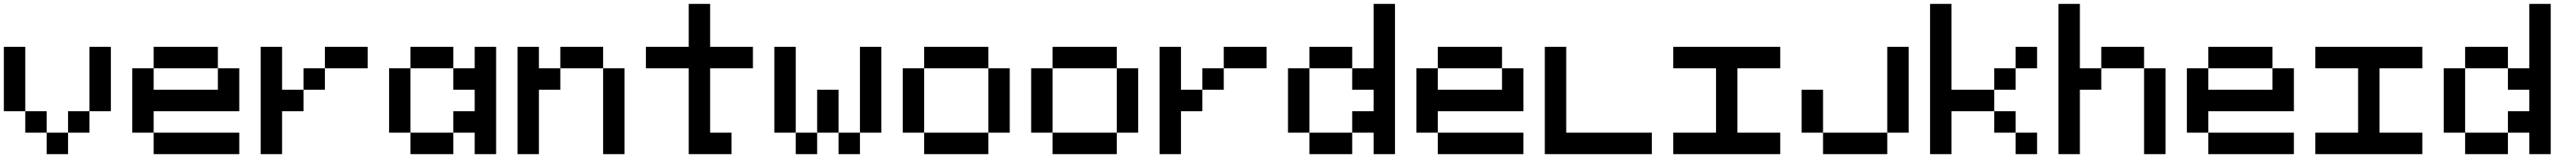

<svg xmlns="http://www.w3.org/2000/svg" viewBox="-20 -798 13373 818"><path d="M333.3 0H222.2V-111.1H333.3ZM222.2 -111.1H111.1V-222.2H222.2ZM444.4 -111.1H333.3V-222.2H444.4ZM111.1 -222.2H0V-555.6H111.1ZM555.6 -222.2H444.4V-555.6H555.6Z M1111.1 -444.4H777.8V-555.6H1111.1ZM777.8 -222.2V-111.1H666.7V-444.4H777.8V-333.3H1111.1V-444.4H1222.2V-222.2ZM1222.2 0H777.8V-111.1H1222.2Z M1666.7 -333.3H1555.6V-444.4H1666.7ZM1888.9 -444.4H1666.7V-555.6H1888.9ZM1444.4 -222.2V0H1333.3V-555.6H1444.4V-333.3H1555.6V-222.2Z M2111.1 -111.1H2000V-444.4H2111.1ZM2444.4 -333.3H2333.3V-444.4H2444.4V-555.6H2555.6V0H2444.4V-111.1H2333.3V-222.2H2444.4ZM2333.3 0H2111.1V-111.1H2333.3ZM2333.3 -444.4H2111.1V-555.6H2333.3Z M2777.8 -333.3V0H2666.7V-555.6H2777.8V-444.4H2888.9V-333.3ZM3222.2 0H3111.1V-444.4H3222.2ZM3111.1 -444.4H2888.9V-555.6H3111.1Z M3666.7 -555.6H3888.9V-444.4H3666.7V-111.1H3777.8V0H3555.6V-444.4H3333.3V-555.6H3555.6V-777.8H3666.7Z M4111.1 -111.1H4000V-555.6H4111.1ZM4222.2 0H4111.1V-111.1H4222.2ZM4333.3 -111.1H4222.2V-333.3H4333.3ZM4444.4 0H4333.3V-111.1H4444.4ZM4555.6 -111.1H4444.4V-555.6H4555.6Z M4777.8 -111.1H4666.7V-444.4H4777.8ZM5111.1 -444.4H4777.8V-555.6H5111.1ZM5222.2 -111.1H5111.1V-444.4H5222.2ZM5111.1 0H4777.8V-111.1H5111.1Z M5444.4 -111.1H5333.3V-444.4H5444.4ZM5777.8 -444.4H5444.4V-555.6H5777.8ZM5888.9 -111.1H5777.8V-444.4H5888.9ZM5777.8 0H5444.4V-111.1H5777.8Z M6333.3 -333.3H6222.2V-444.4H6333.3ZM6555.6 -444.4H6333.3V-555.6H6555.6ZM6111.1 -222.2V0H6000V-555.6H6111.1V-333.3H6222.2V-222.2Z M6777.8 -111.1H6666.7V-444.4H6777.8ZM7111.1 -333.3H7000V-444.4H7111.1V-777.8H7222.2V0H7111.1V-111.1H7000V-222.2H7111.1ZM7000 0H6777.8V-111.1H7000ZM7000 -444.4H6777.8V-555.6H7000Z M7777.8 -444.4H7444.4V-555.6H7777.8ZM7444.4 -222.2V-111.1H7333.3V-444.4H7444.4V-333.3H7777.8V-444.4H7888.9V-222.2ZM7888.9 0H7444.4V-111.1H7888.9Z M8000 0V-555.6H8111.1V-111.1H8555.6V0Z M8888.9 -444.4H8666.7V-555.6H9222.2V-444.4H9000V-111.1H9222.2V0H8666.7V-111.1H8888.9Z M9777.8 0H9444.4V-111.1H9777.8ZM9888.9 -111.1H9777.8V-555.6H9888.9ZM9444.4 -111.1H9333.3V-333.3H9444.4Z M10111.1 -222.2V0H10000V-777.8H10111.1V-333.3H10333.3V-222.2ZM10555.6 0H10444.4V-111.1H10555.6ZM10444.4 -111.1H10333.3V-222.2H10444.4ZM10555.6 -444.4H10444.4V-555.6H10555.6ZM10444.4 -333.3H10333.3V-444.4H10444.4Z M10777.8 -333.3V0H10666.7V-777.8H10777.8V-444.4H10888.9V-333.3ZM11222.2 0H11111.1V-444.4H11222.2ZM11111.1 -444.4H10888.9V-555.6H11111.1Z M11777.8 -444.4H11444.4V-555.6H11777.8ZM11444.4 -222.2V-111.1H11333.3V-444.4H11444.4V-333.3H11777.8V-444.4H11888.9V-222.2ZM11888.9 0H11444.4V-111.1H11888.9Z M12222.2 -444.4H12000V-555.6H12555.6V-444.4H12333.3V-111.1H12555.6V0H12000V-111.1H12222.2Z M12777.8 -111.1H12666.7V-444.4H12777.8ZM13111.1 -333.3H13000V-444.4H13111.1V-777.8H13222.2V0H13111.1V-111.1H13000V-222.2H13111.1ZM13000 0H12777.8V-111.1H13000ZM13000 -444.4H12777.8V-555.6H13000Z"/></svg>

Font: Pixeloid Mono
Style: Regular
Weight: 400
Monospace: yes
Designer: GGBotNet
Foundry: GGBotNet
Version: 0.5